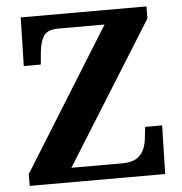

<svg xmlns="http://www.w3.org/2000/svg" viewBox="-52 -763 770 813"><g transform="rotate(-5 333.5 -357.0)"><path d="M41.8 0V-49.9L416.8 -653H220.1Q173.2 -653 157.7 -627.9Q142.1 -602.8 138.1 -561.7L133.1 -507.7H60.8L65.8 -714H600.1V-663.1L224.1 -61H440.2Q481.2 -61 502.8 -75.7Q524.5 -90.4 533.8 -113.3Q543.2 -136.1 545.2 -161L550.2 -206.3H622.5L617.5 0Z"/></g></svg>

Font: Noto Serif Khmer
Style: Regular
Weight: 400
Designer: Danh Hong and the Monotype Design Team
Foundry: Monotype Imaging Inc.
Version: Version 2.003